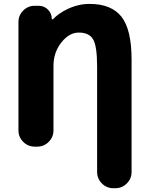

<svg xmlns="http://www.w3.org/2000/svg" viewBox="-20 -785 771 1001"><path d="M447.3 -764.6Q560.5 -764.6 613.3 -697.8Q666 -630.9 666 -473.6V111.3Q666 146.5 641.1 171.4Q616.2 196.3 581.1 196.3H571.3Q536.1 196.3 511.2 171.4Q486.3 146.5 486.3 111.3V-436.5Q486.3 -544.9 465.3 -580.1Q444.3 -615.2 390.6 -615.2Q340.8 -615.2 299.8 -563.5Q258.8 -511.7 258.8 -441.4V-105.5Q258.8 -70.3 233.9 -45.4Q209 -20.5 173.8 -20.5H161.1Q126 -20.5 101.1 -45.4Q76.2 -70.3 76.2 -105.5V-669.9Q76.2 -705.1 101.1 -730Q126 -754.9 161.1 -754.9H181.6Q210 -754.9 230 -734.9Q250 -714.8 250 -686.5Q250 -684.6 252 -684.1Q253.9 -683.6 255.9 -684.6Q287.1 -716.8 333 -738.3Q388.7 -764.6 447.3 -764.6Z"/></svg>

Font: Gen Jyuu GothicX Heavy
Style: Bold
Weight: 900
Designer: [Source Han Sans]
Ryoko NISHIZUKA  (kana & ideographs); Paul D. Hunt (Latin, Greek & Cyrillic); Wenlong ZHANG  (bopomofo
Version: Version 1.002.20150607